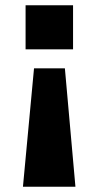

<svg xmlns="http://www.w3.org/2000/svg" viewBox="-20 -548 373 728"><path d="M77 -528H257V-361H77ZM109 -289H226L266 160H67Z"/></svg>

Font: Archivo Black
Style: Regular
Weight: 400
Designer: Hector Gatti
Foundry: Omnibus-Type
Version: Version 1.101; ttfautohint (v1.8)